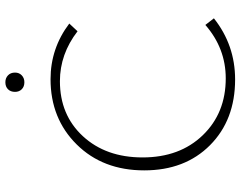

<svg xmlns="http://www.w3.org/2000/svg" viewBox="-108 -760 874 697"><g transform="rotate(-90 328.5 -411.0)"><path d="M379 -759Q363 -759 353.5 -768.5Q344 -778 344 -793Q344 -809 353.5 -818.5Q363 -828 379 -828Q394 -828 404 -818.5Q414 -809 414 -793Q414 -778 404 -768.5Q394 -759 379 -759ZM389 6Q242 6 150.5 -85Q59 -176 59 -324Q59 -474 153 -569Q247 -664 390 -664Q502 -664 592 -596L564 -566Q481 -630 383 -630Q260 -630 183 -546.5Q106 -463 106 -330Q106 -195 186.5 -111.5Q267 -28 393 -28Q502 -28 587 -102L611 -71Q514 6 389 6Z"/></g></svg>

Font: EauTestText Light
Style: Regular
Weight: 300
Designer: Christian Thalmann (Catharsis Fonts)
Version: Version 0.001;PS 000.001;hotconv 1.0.88;makeotf.lib2.5.64775